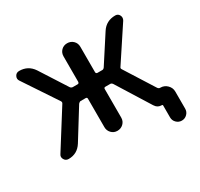

<svg xmlns="http://www.w3.org/2000/svg" viewBox="-137 -693 1029 987"><g transform="rotate(-30 378.0 -200.0)"><path d="M76.2 0Q58.6 0 50.3 -15.1Q42 -30.3 51.8 -43.9L189.5 -262.7Q194.3 -269.5 189.5 -277.3L57.6 -475.6Q47.9 -489.3 55.7 -504.4Q63.5 -519.5 81.1 -519.5Q133.8 -519.5 163.1 -475.6L264.6 -317.4Q269.5 -310.5 278.3 -309.6H307.6Q315.4 -309.6 316.4 -319.3V-469.7Q316.4 -491.2 330.6 -505.4Q344.7 -519.5 365.7 -519.5Q386.7 -519.5 401.4 -505.4Q416 -491.2 416 -469.7V-319.3Q416 -310.5 424.8 -309.6H454.1Q460.9 -309.6 466.8 -317.4L569.3 -475.6Q597.7 -519.5 651.4 -519.5Q668 -519.5 675.3 -504.9Q682.6 -490.2 673.8 -475.6L543 -277.3Q537.1 -270.5 543 -262.7L652.3 -89.8Q658.2 -82 665 -82H667Q690.4 -82 707 -65.4Q723.6 -48.8 723.6 -26.4V75.2Q723.6 93.8 710.4 106.9Q697.3 120.1 678.7 120.1Q660.2 120.1 647 106.9Q633.8 93.8 633.8 75.2V3.9Q633.8 0 629.9 0Q603.5 0 589.8 -22.5L466.8 -219.7Q460.9 -227.5 454.1 -227.5H424.8Q416 -227.5 416 -218.8V-49.8Q416 -28.3 401.4 -14.2Q386.7 0 365.7 0Q344.7 0 330.6 -14.6Q316.4 -29.3 316.4 -49.8V-218.8Q316.4 -227.5 307.6 -227.5H278.3Q271.5 -227.5 264.6 -219.7L156.2 -44.9Q127.9 0 76.2 0Z"/></g></svg>

Font: Rounded Mgen+ 2p medium
Style: Regular
Weight: 500
Designer: [Source Han Sans]
Ryoko NISHIZUKA  (kana & ideographs); Paul D. Hunt (Latin, Greek & Cyrillic); Wenlong ZHANG  (bopomofo
Version: Version 1.059.20150602